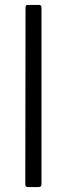

<svg xmlns="http://www.w3.org/2000/svg" viewBox="-20 -762 272 782"><path d="M149 -15Q149 -6 146 -3Q143 0 134 0H96Q89 0 86 -2.5Q83 -5 83 -12L84 -730Q84 -737 86 -739.5Q88 -742 94 -742H139Q149 -742 149 -730Z"/></svg>

Font: Libre Franklin Light
Style: Regular
Weight: 300
Designer: Pablo Impallari, Rodrigo Fuenzalida
Foundry: Impallari Type
Version: Version 1.002; ttfautohint (v1.5)